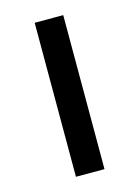

<svg xmlns="http://www.w3.org/2000/svg" viewBox="-82 -529 419 578"><g transform="rotate(-15 127.0 -240.0)"><path d="M83 0V-480H172V0Z"/></g></svg>

Font: Zen Kaku Gothic Antique Medium
Style: Regular
Weight: 500
Designer: Yoshimichi Ohira
Foundry: Positype
Version: Version 1.002